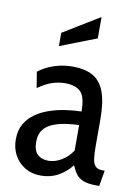

<svg xmlns="http://www.w3.org/2000/svg" viewBox="-85 -800 627 867"><g transform="rotate(10 228.5 -366.5)"><path d="M163.5 10Q122 10 90.8 -8.5Q59.5 -27 41.8 -59Q24 -91 24 -132Q24 -173.5 41.2 -203.2Q58.5 -233 87.2 -252.8Q116 -272.5 151.5 -284.2Q187 -296 224.2 -301.2Q261.5 -306.5 294.5 -307Q294.5 -374.5 271.2 -397.2Q248 -420 200 -420Q171.5 -420 141.5 -410.5Q111.5 -401 76.5 -376L64.5 -449Q95 -473 135.5 -486.5Q176 -500 220.5 -500Q277.5 -500 313.8 -479.5Q350 -459 367.2 -412Q384.5 -365 384.5 -286.5V-165Q384.5 -130 387.5 -107.2Q390.5 -84.5 401 -73.2Q411.5 -62 434 -62H444L431.5 10H418Q380.5 10 358.8 1.5Q337 -7 325 -23Q313 -39 303.5 -62Q278.5 -30 243 -10Q207.5 10 163.5 10ZM185.5 -62Q215.5 -62 245.2 -80Q275 -98 294.5 -128V-245Q234.5 -242.5 195 -231Q155.5 -219.5 136 -196.5Q116.5 -173.5 116.5 -137Q116.5 -97.5 135.2 -79.8Q154 -62 185.5 -62ZM142.5 -580V-641L309.5 -743V-645Z"/></g></svg>

Font: Cabin
Style: Regular
Weight: 400
Width: 4
Designer: Pablo Impallari
Foundry: Pablo Impallari. http://www.impallari.com Igino Marini. http://www.ikern.com
Version: Version 3.001